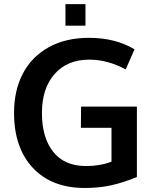

<svg xmlns="http://www.w3.org/2000/svg" viewBox="-20 -911 756 941"><path d="M300.8 -785.2V-890.6H398.9V-785.2ZM396.5 10.3Q232.9 10.3 140.9 -88.4Q48.8 -187 48.8 -358.4Q48.8 -467.3 91.8 -550Q134.8 -632.8 218.3 -679.2Q301.8 -725.6 415.5 -725.6Q545.9 -725.6 639.2 -669.4L596.2 -570.8Q507.3 -618.7 418 -618.7Q309.6 -618.7 247.6 -548.3Q185.5 -478 185.5 -356.9Q185.5 -236.8 240.7 -167Q295.9 -97.2 402.3 -97.2Q470.7 -97.2 526.4 -118.7V-284.7H376.5L377.4 -388.7H650.9V-43.5Q584.5 -16.1 525.1 -2.9Q465.8 10.3 396.5 10.3Z"/></svg>

Font: Oxygen
Style: Bold
Weight: 700
Designer: vernon adams
Foundry: Vernon Adams
Version: Version 0.2.3 webfont; ttfautohint (v0.93.3-1d66) -l 8 -r 50